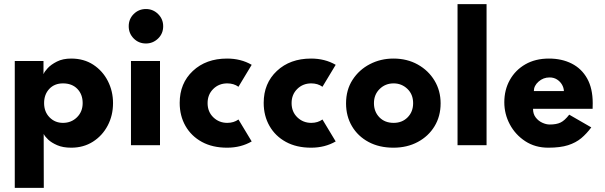

<svg xmlns="http://www.w3.org/2000/svg" viewBox="-20 -708 2950 936"><path d="M193.5 208H52V-410.5H192V-348H193Q196.5 -358.5 212.8 -376Q229 -393.5 257.8 -408Q286.5 -422.5 327 -422.5Q389 -422.5 434.8 -392.5Q480.5 -362.5 505.8 -313Q531 -263.5 531 -205.5Q531 -145 505 -95.8Q479 -46.5 433 -17.2Q387 12 327 12Q287 12 259.2 0Q231.5 -12 215.2 -27.2Q199 -42.5 193 -55ZM287 -109Q327.5 -109 355.2 -136.2Q383 -163.5 383 -205.5Q383 -248 357 -274.8Q331 -301.5 287 -301.5Q245.5 -301.5 220.2 -274.5Q195 -247.5 195 -205.5Q195 -163 221.5 -136Q248 -109 287 -109Z M691.5 -496Q656 -496 631.8 -520.5Q607.5 -545 607.5 -580Q607.5 -615.5 632 -639.8Q656.5 -664 691.5 -664Q726 -664 750.8 -639.5Q775.5 -615 775.5 -580Q775.5 -544 750.5 -520Q725.5 -496 691.5 -496ZM760 0H618.5V-410.5H760Z M1087 12Q1016 12 964.2 -16.2Q912.5 -44.5 884.2 -94Q856 -143.5 856 -206.5Q856 -302 920.2 -362.2Q984.5 -422.5 1087 -422.5Q1154.5 -422.5 1207 -392L1142.5 -285Q1119.5 -301.5 1088 -301.5Q1047 -301.5 1019.5 -274.2Q992 -247 992 -205.5Q992 -163 1020 -136Q1048 -109 1088 -109Q1119.5 -109 1142.5 -125.5L1207 -18.5Q1154.5 12 1087 12Z M1496.5 12Q1425.5 12 1373.8 -16.2Q1322 -44.5 1293.8 -94Q1265.5 -143.5 1265.5 -206.5Q1265.5 -302 1329.8 -362.2Q1394 -422.5 1496.5 -422.5Q1564 -422.5 1616.5 -392L1552 -285Q1529 -301.5 1497.5 -301.5Q1456.5 -301.5 1429 -274.2Q1401.5 -247 1401.5 -205.5Q1401.5 -163 1429.5 -136Q1457.5 -109 1497.5 -109Q1529 -109 1552 -125.5L1616.5 -18.5Q1564 12 1496.5 12Z M1898 12Q1828.5 12 1776.5 -16Q1724.5 -44 1695.8 -92.8Q1667 -141.5 1667 -204Q1667 -270 1698.8 -319Q1730.5 -368 1783 -395.2Q1835.5 -422.5 1898 -422.5Q1964.5 -422.5 2016.5 -393.5Q2068.5 -364.5 2098.2 -315.2Q2128 -266 2128 -204Q2128 -141 2098.2 -92.2Q2068.5 -43.5 2016.5 -15.8Q1964.5 12 1898 12ZM1899 -109Q1940.5 -109 1967.2 -136Q1994 -163 1994 -205Q1994 -248 1966 -274.8Q1938 -301.5 1899 -301.5Q1858.5 -301.5 1830.8 -274.2Q1803 -247 1803 -205Q1803 -163.5 1829.5 -136.2Q1856 -109 1899 -109Z M2352 0H2210.5V-688H2352Z M2653 12Q2589 12 2540.8 -19.5Q2492.5 -51 2465.5 -101.5Q2438.5 -152 2438.5 -209.5Q2438.5 -270 2465.5 -318.2Q2492.5 -366.5 2541.2 -394.5Q2590 -422.5 2656 -422.5Q2719 -422.5 2767.2 -398Q2815.5 -373.5 2842.5 -325.2Q2869.5 -277 2869.5 -205Q2869.5 -191 2869 -177.5H2578.5Q2578.5 -152.5 2591.5 -135.5Q2604.5 -118.5 2623.5 -109.8Q2642.5 -101 2660 -101Q2693 -101 2713 -110.8Q2733 -120.5 2755 -149L2862.5 -87Q2840 -56.5 2813.8 -34.5Q2787.5 -12.5 2749.5 -0.2Q2711.5 12 2653 12ZM2729 -264Q2728.5 -280 2719.8 -295.2Q2711 -310.5 2695.5 -320.5Q2680 -330.5 2659 -330.5Q2628.5 -330.5 2605.5 -310.2Q2582.5 -290 2582.5 -264Z"/></svg>

Font: Lucymar Sans
Style: Bold
Weight: 700
Foundry: The League of Moveable Type (original font) / Main changes by Cristiano Sobral with portions from Mirco Monsees
Version: Version 2.001;August 30, 2020;FontCreator 13.0.0.2681 64-bit